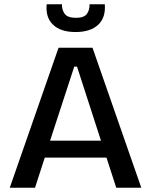

<svg xmlns="http://www.w3.org/2000/svg" viewBox="-20 -885 712 905"><path d="M26 0 256 -660H416L646 0H528L482 -142H191L145 0ZM330 -571 216 -222H456L343 -571ZM200 -865H272Q271 -840 284.5 -820.5Q298 -801 338 -801Q377 -801 390 -820Q403 -839 402 -865H474Q479 -802 442.5 -768Q406 -734 336 -734Q266 -734 230 -768.5Q194 -803 200 -865Z"/></svg>

Font: Bricolage Grotesque 12pt Medium
Style: Regular
Weight: 500
Designer: Mathieu Triay
Foundry: Atelier Triay
Version: Version 1.001; ttfautohint (v1.8.4.7-5d5b);gftools[0.9.33.de